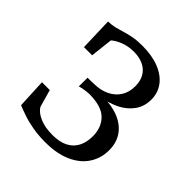

<svg xmlns="http://www.w3.org/2000/svg" viewBox="-158 -667 789 789"><g transform="rotate(45 236.5 -272.5)"><path d="M223 9.5Q183 9.5 149.5 3.5Q116 -2.5 89.8 -11.5Q63.5 -20.5 45.5 -28L39.5 -155.5H85L106.5 -79.5Q118 -59.5 148.2 -46Q178.5 -32.5 223 -32.5Q265.5 -32.5 292.2 -46.8Q319 -61 331.8 -86.8Q344.5 -112.5 344.5 -146Q344.5 -197 313.5 -228Q282.5 -259 210.5 -259Q203.5 -259 192.8 -257.5Q182 -256 172.2 -254Q162.5 -252 158.5 -250.5L159 -301L199.5 -302Q235.5 -303 263.2 -316.8Q291 -330.5 306.8 -355.5Q322.5 -380.5 322.5 -414.5Q322.5 -447 309.2 -468.5Q296 -490 272.5 -500.8Q249 -511.5 218 -511.5Q186 -511.5 159.2 -501Q132.5 -490.5 118 -477L107 -379.5H59.5L55 -524Q77 -524.5 95 -529Q113 -533.5 131.2 -539.2Q149.5 -545 172 -549.2Q194.5 -553.5 226 -553.5Q281.5 -553.5 322.2 -537.5Q363 -521.5 385.5 -492Q408 -462.5 408 -423Q408 -382.5 386.5 -353Q365 -323.5 329.5 -306Q294 -288.5 251 -283L257.5 -291Q310.5 -291 349.8 -275Q389 -259 410.8 -228Q432.5 -197 432.5 -153Q432.5 -106.5 408.5 -69.8Q384.5 -33 337.8 -11.8Q291 9.5 223 9.5Z"/></g></svg>

Font: Merriweather 48pt Light
Style: Regular
Weight: 300
Version: Version 2.100